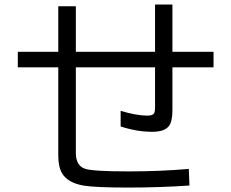

<svg xmlns="http://www.w3.org/2000/svg" viewBox="-20 -825 1040 864"><path d="M677.7 -804.7H755.9V-591.8H940.9V-522H755.9V-328.1Q755.9 -277.3 739.3 -256.8Q718.8 -231.9 665 -231.9Q596.2 -231.9 522.9 -255.9V-326.2Q594.2 -304.7 643.6 -304.7Q668.5 -304.7 674.3 -316.9Q677.7 -324.2 677.7 -338.9V-522H321.3V-137.2Q321.3 -78.1 364.7 -64.9Q401.9 -53.7 560.1 -53.7Q701.2 -53.7 829.6 -64.9L832.5 9.8Q698.2 19 556.6 19Q410.2 19 356.9 10.3Q284.7 -2 258.8 -45.9Q242.2 -75.2 242.2 -126V-522H60.1V-591.8H242.2V-796.9H321.3V-591.8H677.7Z"/></svg>

Font: BIZ UDGothic
Style: Regular
Weight: 400
Monospace: yes
Designer: TypeBank Co., Ltd.
Foundry: Morisawa Inc.
Version: Version 1.05